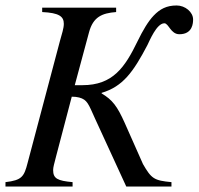

<svg xmlns="http://www.w3.org/2000/svg" viewBox="-48 -681 725 701"><path d="M225 -370 277 -563C292 -619 324 -633 376 -637V-653H106V-637C168 -634 185 -621 185 -594C185 -578 178 -557 171 -532L53 -87C40 -36 32 -23 -28 -16V0H217V-16C162 -21 146 -29 146 -60C146 -71 150 -83 157 -111L214 -328C226 -328 232 -327 241 -325C271 -317 275 -301 299 -248L413 0H578V-16C515 -22 505 -28 474 -82L407 -233C380 -293 363 -316 323 -340V-342C401 -365 439 -419 490 -516C498 -532 524 -596 552 -596C568 -596 575 -556 607 -556C656 -556 657 -598 657 -610C657 -637 628 -661 597 -661C560 -661 536 -648 513 -624C493 -603 474 -571 454 -530C408 -435 364 -370 253 -370Z"/></svg>

Font: XITS
Style: Italic
Weight: 400
Italic angle: -16.33°
Designer: MicroPress Inc., with final additions and corrections provided by Coen Hoffman, Elsevier (retired)
Version: Version 1.107